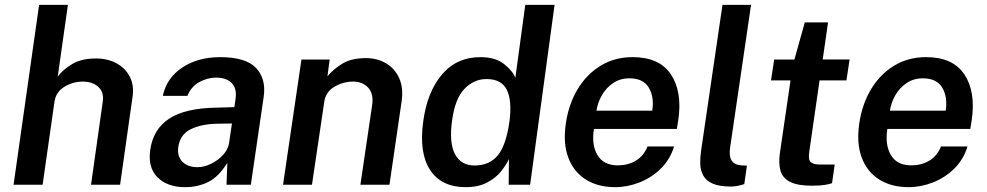

<svg xmlns="http://www.w3.org/2000/svg" viewBox="-20 -763 4076 793"><path d="M36 0 141.5 -743H260.5L218.5 -447Q240.5 -476 278.8 -498.8Q317 -521.5 376.5 -521.5Q424 -521.5 460.8 -501.8Q497.5 -482 516 -446.2Q534.5 -410.5 527.5 -363.5L476 0H356L404.5 -344Q410 -382.5 386 -404.2Q362 -426 322 -426Q280.5 -426 245 -404Q209.5 -382 204.5 -339.5L156 0Z M744.5 10Q672 10 631 -30.2Q590 -70.5 600.5 -144Q612.5 -229.5 678.8 -273Q745 -316.5 875.5 -318.5L948 -320.5L953 -355.5Q959 -397.5 937 -420Q915 -442.5 871 -442.5Q836 -442 802.8 -423.8Q769.5 -405.5 754 -367H652.5Q668 -441 732.8 -484Q797.5 -527 889.5 -527Q995.5 -527 1037.8 -482Q1080 -437 1069 -362.5L1016 0H915.5L919 -90.5Q883 -32.5 839.8 -11.2Q796.5 10 744.5 10ZM795 -72.5Q823.5 -72.5 852.2 -86.8Q881 -101 901.5 -123.5Q922 -146 926 -171.5L938 -253L878.5 -252Q812.5 -251 768.2 -229.5Q724 -208 716.5 -156.5Q711 -117 733.5 -94.8Q756 -72.5 795 -72.5Z M1149 0 1225 -517H1341.5L1332.5 -448Q1358 -478.5 1395.2 -500.8Q1432.5 -523 1491.5 -523Q1538 -523 1574.5 -501.5Q1611 -480 1629 -439.5Q1647 -399 1638.5 -342.5L1588.5 0H1468.5L1517 -328.5Q1524 -375.5 1500.8 -400.8Q1477.5 -426 1438.5 -426Q1397 -426 1360.8 -404.5Q1324.5 -383 1319 -340.5L1268.5 0Z M1903 10Q1803.5 10 1756.8 -60.5Q1710 -131 1728 -261Q1744 -382.5 1805 -454.8Q1866 -527 1964.5 -527Q2025.5 -527 2061.2 -499Q2097 -471 2108.5 -441.5L2149.5 -743H2270.5L2169.5 0H2081L2082 -106Q2070.5 -81.5 2048.8 -54.5Q2027 -27.5 1991.2 -8.8Q1955.5 10 1903 10ZM1940 -79.5Q2002.5 -79.5 2036.8 -122.2Q2071 -165 2084.5 -264Q2095 -348.5 2073 -392.5Q2051 -436.5 1989.5 -436.5Q1937.5 -436.5 1898.2 -396Q1859 -355.5 1847 -264Q1834.5 -173 1859.2 -126.2Q1884 -79.5 1940 -79.5Z M2521 10Q2449 10 2399 -21.8Q2349 -53.5 2327 -112.5Q2305 -171.5 2317 -253Q2328.5 -332.5 2365.5 -394.2Q2402.5 -456 2460.5 -491.5Q2518.5 -527 2593 -527Q2703.5 -527 2751 -455.8Q2798.5 -384.5 2781.5 -267.5L2775.5 -230.5H2433Q2422.5 -164.5 2447.8 -122.2Q2473 -80 2532 -80Q2573 -80 2605.8 -99.2Q2638.5 -118.5 2654.5 -158H2764Q2747.5 -104 2709.2 -66.5Q2671 -29 2621.2 -9.5Q2571.5 10 2521 10ZM2443.5 -306H2674Q2682.5 -362 2659.8 -400.8Q2637 -439.5 2579.5 -439.5Q2541.5 -439.5 2512.5 -420Q2483.5 -400.5 2466 -369.8Q2448.5 -339 2443.5 -306Z M2999.5 7.5Q2950.5 7.5 2923.2 -4.8Q2896 -17 2884.5 -38.2Q2873 -59.5 2872.2 -85.8Q2871.5 -112 2875.5 -139.5L2964 -743H3082L2995.5 -153.5Q2990.5 -120 3000.8 -101.5Q3011 -83 3041 -80L3065 -79L3054 -2.5Q3040 2 3025.5 4.8Q3011 7.5 2999.5 7.5Z M3333.5 4Q3273.5 4 3242.8 -12Q3212 -28 3203.5 -58.2Q3195 -88.5 3201 -130L3245 -431H3164.5L3177.5 -517H3261L3304 -670.5H3400L3378 -517.5H3489L3476 -431H3365L3322.5 -137Q3317.5 -102.5 3328.8 -93Q3340 -83.5 3366.5 -83.5H3427.5L3416.5 -6.5Q3406 -2.5 3386 0.8Q3366 4 3333.5 4Z M3733 10Q3661 10 3611 -21.8Q3561 -53.5 3539 -112.5Q3517 -171.5 3529 -253Q3540.5 -332.5 3577.5 -394.2Q3614.5 -456 3672.5 -491.5Q3730.5 -527 3805 -527Q3915.5 -527 3963 -455.8Q4010.5 -384.5 3993.5 -267.5L3987.5 -230.5H3645Q3634.5 -164.5 3659.8 -122.2Q3685 -80 3744 -80Q3785 -80 3817.8 -99.2Q3850.5 -118.5 3866.5 -158H3976Q3959.5 -104 3921.2 -66.5Q3883 -29 3833.2 -9.5Q3783.5 10 3733 10ZM3655.5 -306H3886Q3894.5 -362 3871.8 -400.8Q3849 -439.5 3791.5 -439.5Q3753.5 -439.5 3724.5 -420Q3695.5 -400.5 3678 -369.8Q3660.5 -339 3655.5 -306Z"/></svg>

Font: Public Sans SemiBold
Style: Italic
Weight: 600
Italic angle: -8°
Designer: The Public Sans project authors (U.S. Web Design System). Libre Franklin designed by Pablo Impallari and Rodrigo Fuenzal
Version: Version 1.007; ttfautohint (v1.8.1) -l 8 -r 50 -G 200 -x 14 